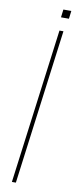

<svg xmlns="http://www.w3.org/2000/svg" viewBox="-99 -919 387 952"><g transform="rotate(10 95.0 -443.0)"><path d="M179 -846ZM174 -846H134L139 -886H179ZM56 0H36L138 -780H158Z"/></g></svg>

Font: Tanohe Sans Thin
Style: Italic
Weight: 100
Designer: Village Type and Design LLC & Cristiano Sobral
Foundry: Cooper Hewitt Smithsonian Design Museum
Version: Version 1.00;September 29, 2021;FontCreator 13.0.0.2655 64-b